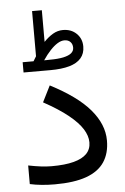

<svg xmlns="http://www.w3.org/2000/svg" viewBox="-57 -869 593 909"><g transform="rotate(-5 239.5 -414.5)"><path d="M192.4 -590.8 167 -590.3Q185.1 -617.2 202.9 -636.2Q220.7 -655.3 237.8 -665.8Q254.9 -676.3 270.5 -676.3Q288.6 -676.3 298.8 -665.8Q309.1 -655.3 309.1 -638.2Q309.1 -623 296.9 -612.5Q284.7 -602.1 258.8 -596.4Q232.9 -590.8 192.4 -590.8ZM116.7 -590.3H64.9V-541.5H192.9Q246.6 -541.5 283.2 -552Q319.8 -562.5 338.6 -584.5Q357.4 -606.4 357.4 -639.6Q357.4 -676.8 332.3 -701.2Q307.1 -725.6 268.1 -725.6Q242.7 -725.6 220.2 -712.4Q197.8 -699.2 176.8 -677.2V-827.6H130.4V-612.8Q127 -607.9 123.8 -602.1Q120.6 -596.2 116.7 -590.3ZM159.2 -87.9Q135.3 -87.9 107.7 -91.3Q80.1 -94.7 48.3 -101.1V-12.7Q74.7 -6.8 104.7 -3.9Q134.8 -1 166.5 -1Q258.3 -1 316.4 -21.7Q374.5 -42.5 402.3 -84Q430.2 -125.5 430.2 -186.5Q430.2 -225.1 415 -262Q399.9 -298.8 369.4 -334.5Q338.9 -370.1 292.2 -403.8Q245.6 -437.5 183.1 -469.7L144.5 -392.6Q216.8 -353 261.2 -317.1Q305.7 -281.2 326.2 -248.5Q346.7 -215.8 346.7 -185.1Q346.7 -152.8 326.2 -131.3Q305.7 -109.9 264.2 -98.9Q222.7 -87.9 159.2 -87.9Z"/></g></svg>

Font: Vazirmatn RD NL
Style: Regular
Weight: 400
Designer: Saber Rastikerdar
Foundry: Saber Rastikerdar
Version: Version 32.101